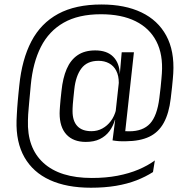

<svg xmlns="http://www.w3.org/2000/svg" viewBox="-20 -684 864 876"><path d="M371.5 -36.5Q314.5 -36.5 283.2 -70.2Q252 -104 252 -167Q252 -173.5 252.5 -181.5Q253 -189.5 253.8 -200.8Q254.5 -212 256.2 -228.8Q258 -245.5 260.5 -269Q266.5 -328 284.2 -369.2Q302 -410.5 334 -432.2Q366 -454 414.5 -454Q468 -454 496.5 -425.2Q525 -396.5 526.5 -346.5H541.5L522 -293.5Q522 -296.5 522 -299.8Q522 -303 522 -306Q522 -339 510.2 -361.5Q498.5 -384 477.5 -395.2Q456.5 -406.5 429.5 -406.5Q377.5 -406.5 351.5 -372Q325.5 -337.5 319 -276.5Q316.5 -252.5 314.8 -236Q313 -219.5 312.2 -208.2Q311.5 -197 311.2 -189.5Q311 -182 311 -177Q311 -132 332.8 -108.8Q354.5 -85.5 397 -85.5Q424.5 -85.5 447 -97.8Q469.5 -110 485.8 -131.8Q502 -153.5 509.5 -183L518 -137.5H504.5Q496 -108 479 -85.2Q462 -62.5 435.5 -49.5Q409 -36.5 371.5 -36.5ZM547.5 -49.5 493.5 -43.5 507 -149 506 -160 525 -333 526.5 -344 535 -442.5 535.5 -445.5H591ZM493.5 -43.5 534.5 -87.5Q543 -86 550.2 -85.5Q557.5 -85 570 -85Q632 -85 664.5 -120.2Q697 -155.5 707 -236.5Q710.5 -263 712.8 -285.2Q715 -307.5 716.5 -324Q718 -340.5 718.5 -349Q724.5 -435 693.5 -495.2Q662.5 -555.5 598.5 -587.2Q534.5 -619 440.5 -619Q338 -619 270.5 -580.5Q203 -542 166.5 -470Q130 -398 120.5 -296.5Q118.5 -275 116.8 -256.2Q115 -237.5 113.5 -221.2Q112 -205 110.8 -190Q109.5 -175 108.5 -161.8Q107.5 -148.5 107.5 -136Q103 -9.5 178.2 59.2Q253.5 128 399 128Q463 128 516.2 117.8Q569.5 107.5 612 89.5Q654.5 71.5 686.5 48L678 101Q644.5 122.5 602.8 138.8Q561 155 509.2 163.8Q457.5 172.5 395 172.5Q284 172.5 207.2 137.2Q130.5 102 91.5 33.5Q52.5 -35 55.5 -134.5Q56 -148 56.8 -162Q57.5 -176 58.5 -191Q59.5 -206 61 -222.5Q62.5 -239 64.2 -256.8Q66 -274.5 68 -294Q80 -413 123.2 -495.5Q166.5 -578 245.5 -620.8Q324.5 -663.5 443 -663.5Q550 -663.5 625.2 -627.5Q700.5 -591.5 738.5 -521.5Q776.5 -451.5 770.5 -349.5Q770 -339.5 768.5 -323.5Q767 -307.5 764.8 -285.5Q762.5 -263.5 759 -235Q751 -167 727.2 -123.8Q703.5 -80.5 661.2 -60.2Q619 -40 554 -39.5Q536 -39 522 -40Q508 -41 493.5 -43.5Z"/></svg>

Font: Anek Devanagari Light
Style: Regular
Weight: 300
Designer: Kailash Malviya (Devanagari) & Yesha Goshar (Latin)
Foundry: Ek Type
Version: Version 1.003